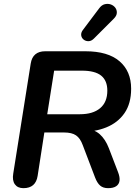

<svg xmlns="http://www.w3.org/2000/svg" viewBox="-20 -972 726 1000"><path d="M102 8Q72 8 57.5 -12Q43 -32 49 -68L140 -641Q145 -673 164 -689Q183 -705 215 -705H425Q542 -705 602.5 -653Q663 -601 663 -510Q663 -433 628.5 -383Q594 -333 533.5 -308.5Q473 -284 396 -285V-300H422Q469 -300 499 -273.5Q529 -247 547 -200L595 -75Q605 -49 602.5 -30.5Q600 -12 585 -2Q570 8 543 8Q517 8 501.5 -5.5Q486 -19 475 -48L411 -216Q398 -252 376 -267Q354 -282 314 -282H211L176 -56Q171 -24 152.5 -8Q134 8 102 8ZM226 -377H396Q464 -377 501.5 -408.5Q539 -440 539 -500Q539 -552 507 -578Q475 -604 406 -604H262ZM469 -771Q456 -758 441.5 -757.5Q427 -757 416 -765.5Q405 -774 403 -787.5Q401 -801 411 -815L496 -928Q509 -946 525.5 -950Q542 -954 556.5 -949Q571 -944 580 -932.5Q589 -921 588.5 -905.5Q588 -890 573 -875Z"/></svg>

Font: Nunito ExtraLight
Style: Italic
Weight: 200
Italic angle: -9°
Designer: Vernon Adams
Foundry: Vernon Adams
Version: Version 3.602